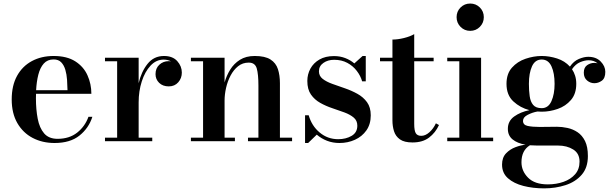

<svg xmlns="http://www.w3.org/2000/svg" viewBox="-20 -778 3379 1058"><path d="M280.5 10Q213.5 10 160 -18Q106.5 -46 75.5 -99.8Q44.5 -153.5 44.5 -230Q44.5 -306.5 74 -360Q103.5 -413.5 155.8 -441.5Q208 -469.5 275.5 -469.5Q348.5 -469.5 394.5 -440.2Q440.5 -411 462 -363.2Q483.5 -315.5 483.5 -261H178.5Q178 -249 178 -236Q178 -174.5 187.8 -123.8Q197.5 -73 223.2 -43Q249 -13 297 -13Q362 -13 405.2 -47.2Q448.5 -81.5 467.5 -134.5H489Q469.5 -72.5 418.2 -31.2Q367 10 280.5 10ZM275.5 -450.5Q241.5 -450.5 221.2 -427.8Q201 -405 191.2 -366.5Q181.5 -328 179 -281H352Q351.5 -308.5 349.5 -338.2Q347.5 -368 340 -393.5Q332.5 -419 317.2 -434.8Q302 -450.5 275.5 -450.5Z M744 -460V-319.5Q758.5 -382.5 793 -426Q827.5 -469.5 883.5 -469.5Q931.5 -469.5 956.8 -441.2Q982 -413 982 -378Q982 -347 962.2 -324.5Q942.5 -302 910 -302Q877 -302 857 -321.5Q837 -341 837 -369.5Q837 -402 858.2 -421.5Q879.5 -441 909.5 -441Q916 -441 922 -440Q903.5 -449.5 881.5 -449.5Q840.5 -449.5 809.5 -416.2Q778.5 -383 761.2 -329.2Q744 -275.5 744 -214V-19.5H819V0H558.5V-19.5H625.5V-440.5H558.5V-460Z M1217.5 -460V-323.5Q1228 -361 1248.5 -394.2Q1269 -427.5 1302.2 -448.5Q1335.5 -469.5 1383.5 -469.5Q1440.5 -469.5 1470.5 -450.2Q1500.5 -431 1511.5 -397Q1522.5 -363 1522.5 -319.5V-19.5H1589.5V0H1346.5V-19.5H1404V-306Q1404 -369 1394.8 -401Q1385.5 -433 1350.5 -433Q1317 -433 1292.2 -413.2Q1267.5 -393.5 1250.8 -362Q1234 -330.5 1225.8 -294Q1217.5 -257.5 1217.5 -224V-19.5H1274.5V0H1032V-19.5H1099V-440.5H1032V-460Z M1661 10V-143H1681Q1697.5 -84.5 1741.5 -47.8Q1785.5 -11 1843.5 -11Q1886.5 -11 1917.8 -29.5Q1949 -48 1949 -85.5Q1949 -113.5 1929 -130.2Q1909 -147 1877.8 -158.5Q1846.5 -170 1811.2 -181.8Q1776 -193.5 1744.8 -211Q1713.5 -228.5 1693.5 -257Q1673.5 -285.5 1673.5 -332Q1673.5 -368.5 1690.5 -399.8Q1707.5 -431 1740.2 -450Q1773 -469 1820.5 -469Q1854 -469 1882.5 -458Q1911 -447 1932.5 -428.5L1978 -469.5H1995.5V-330H1975.5Q1967 -360 1946.2 -387.2Q1925.5 -414.5 1894 -431.5Q1862.5 -448.5 1821 -448.5Q1786.5 -448.5 1762 -431.2Q1737.5 -414 1737.5 -385Q1737.5 -359.5 1758 -343.5Q1778.5 -327.5 1811.2 -315.8Q1844 -304 1880.5 -291.5Q1917 -279 1949.5 -261Q1982 -243 2002.5 -214.8Q2023 -186.5 2023 -142.5Q2023 -93.5 1999 -59.5Q1975 -25.5 1935.8 -7.8Q1896.5 10 1850.5 10Q1814 10 1782.2 -2.2Q1750.5 -14.5 1725.5 -36L1678 10Z M2253 7Q2207.5 7 2183.8 -10Q2160 -27 2151.2 -54.8Q2142.5 -82.5 2142.5 -114.5V-440.5H2074V-460H2142.5V-560Q2172 -560 2206.2 -568.5Q2240.5 -577 2262.5 -590V-460H2369.5V-440.5H2262.5V-95.5Q2262.5 -58 2271.2 -43.8Q2280 -29.5 2301.5 -29.5Q2324 -29.5 2346 -49Q2368 -68.5 2382 -98.5L2399 -89Q2379.5 -46.5 2344.2 -19.8Q2309 7 2253 7Z M2571 -608Q2539.5 -608 2517.8 -630Q2496 -652 2496 -683.5Q2496 -715 2517.8 -736.8Q2539.5 -758.5 2571 -758.5Q2602.5 -758.5 2624.2 -736.8Q2646 -715 2646 -683.5Q2646 -652 2624.2 -630Q2602.5 -608 2571 -608ZM2631 -460V-19.5H2697.5V0H2444.5V-19.5H2511V-440.5H2444.5V-460Z M2965 -162.5Q2953.5 -162.5 2941.5 -163.5Q2913.5 -158.5 2887.8 -145.2Q2862 -132 2862 -112Q2862 -89.5 2887.8 -84Q2913.5 -78.5 2954 -78.5Q2980.5 -78.5 3004 -79Q3027.5 -79.5 3049 -79.5Q3077 -79.5 3107 -73Q3137 -66.5 3162.5 -49.5Q3188 -32.5 3203.8 -0.8Q3219.5 31 3219.5 82Q3219.5 146 3185.2 185.2Q3151 224.5 3096 242.2Q3041 260 2978 260Q2917 260 2864.2 246.5Q2811.5 233 2779 204.2Q2746.5 175.5 2746.5 129Q2746.5 90 2768.5 67Q2790.5 44 2821 32.8Q2851.5 21.5 2876 19.5Q2830.5 11.5 2804.5 -9.8Q2778.5 -31 2778.5 -68Q2778.5 -111 2813.2 -136Q2848 -161 2897.5 -171Q2847 -184 2809 -219Q2771 -254 2771 -316Q2771 -371.5 2801 -405.2Q2831 -439 2876 -454.2Q2921 -469.5 2965 -469.5Q3007 -469.5 3049.8 -455.8Q3092.5 -442 3120.5 -411Q3141.5 -441.5 3170 -453.2Q3198.5 -465 3221.5 -465Q3265 -465 3290.2 -439Q3315.5 -413 3315.5 -382Q3315.5 -347 3296.2 -333.2Q3277 -319.5 3255 -319.5Q3233 -319.5 3215 -334.5Q3197 -349.5 3197 -377.5Q3197 -406 3215.2 -418.8Q3233.5 -431.5 3255 -431.5Q3264 -431.5 3273 -429Q3253 -446 3223 -446Q3202.5 -446 3177 -435.5Q3151.5 -425 3132 -396.5Q3143 -380.5 3149.2 -360.5Q3155.5 -340.5 3155.5 -316Q3155.5 -261 3126.2 -227Q3097 -193 3053.2 -177.8Q3009.5 -162.5 2965 -162.5ZM2965 -182Q3001.5 -182 3018.8 -220.8Q3036 -259.5 3036 -316Q3036 -375 3018.8 -412.5Q3001.5 -450 2965 -450Q2928.5 -450 2911.5 -412.5Q2894.5 -375 2894.5 -316Q2894.5 -278.5 2898.8 -248Q2903 -217.5 2918 -199.8Q2933 -182 2965 -182ZM2853.5 116Q2853.5 164.5 2890 201.2Q2926.5 238 2999 238Q3045.5 238 3085.2 224Q3125 210 3149.2 182.2Q3173.5 154.5 3173.5 112.5Q3173.5 67.5 3138.8 45.8Q3104 24 3055 24H2939.5Q2918.5 24 2900 22.5Q2853.5 51 2853.5 116Z"/></svg>

Font: Bodoni Moda SemiBold
Style: Regular
Weight: 600
Designer: Owen Earl
Foundry: indestructible type
Version: Version 2.005; ttfautohint (v1.8.4.7-5d5b)